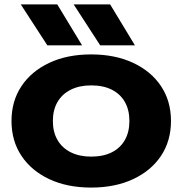

<svg xmlns="http://www.w3.org/2000/svg" viewBox="-20 -832 825 868"><path d="M392 16Q284 16 203 -22Q122 -60 77 -127.5Q32 -195 32 -285Q32 -375 77 -442.5Q122 -510 203 -548Q284 -586 392 -586Q500 -586 581.5 -548Q663 -510 708 -442.5Q753 -375 753 -285Q753 -195 708 -127.5Q663 -60 581.5 -22Q500 16 392 16ZM392 -124Q447 -124 485.5 -143.5Q524 -163 544.5 -199Q565 -235 565 -285Q565 -335 544.5 -371Q524 -407 485.5 -426.5Q447 -446 392 -446Q339 -446 300 -426.5Q261 -407 240 -371Q219 -335 219 -285Q219 -235 240 -199Q261 -163 300 -143.5Q339 -124 392 -124ZM478 -812 590 -627H433L313 -812ZM239 -812 351 -627H194L74 -812Z"/></svg>

Font: Unbounded SemiBold
Style: Regular
Weight: 600
Designer: Luke Prowse, Jean-Baptiste Morizot, Fátima Lázaro, Florian Runge
Foundry: NaN
Version: Version 1.700